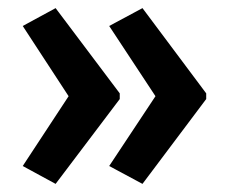

<svg xmlns="http://www.w3.org/2000/svg" viewBox="-20 -507 562 473"><path d="M488 -263 331 -54 249 -98 363 -270 249 -443 331 -487 488 -277ZM275 -263 117 -54 36 -98 149 -270 36 -443 117 -487 275 -277Z"/></svg>

Font: Noto Sans Gujarati Condensed SemiBold
Style: Regular
Weight: 600
Width: 3
Designer: Jelle Bosma - Monotype Design Team, Universal Thirst
Foundry: Monotype Imaging Inc.
Version: Version 2.106; ttfautohint (v1.8.4.7-5d5b)